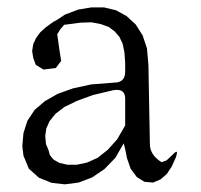

<svg xmlns="http://www.w3.org/2000/svg" viewBox="-20 -514 540 516"><path d="M309.6 -396.5 300.8 -415 288.1 -429.7 272.5 -441.4 251 -449.2 225.6 -454.1 196.3 -453.1 152.3 -447.3 141.6 -434.6 133.8 -421.9 140.6 -374 144.5 -350.6 129.9 -331.1 96.7 -327.1 76.2 -339.8 69.3 -358.4 66.4 -377 69.3 -395.5 77.1 -412.1 87.9 -426.8 101.6 -439.5 123 -455.1 133.8 -460.9 154.3 -474.6 190.4 -488.3 225.6 -494.1H259.8L292 -486.3L320.3 -470.7L344.7 -448.2L363.3 -418.9L375 -383.8L378.9 -338.9L382.8 -127Q382.8 -97.7 414.1 -78.1L427.7 -83L444.3 -98.6Q461.9 -117.2 452.1 -89.8L441.4 -66.4L428.7 -46.9L412.1 -32.2L391.6 -23.4L368.2 -25.4L347.7 -38.1L331.1 -60.5L321.3 -88.9L316.4 -113.3L312.5 -128.9L290 -89.8L260.7 -59.6L227.5 -37.1L191.4 -23.4L154.3 -18.6L119.1 -22.5L85 -36.1L57.6 -60.5L43 -95.7L40 -121.1L43 -156.2L53.7 -189.5L73.2 -218.8L100.6 -242.2L134.8 -261.7L175.8 -276.4L224.6 -287.1L287.1 -292Q316.4 -292 316.4 -321.3V-344.7L314.5 -373ZM284.2 -271.5 230.5 -258.8 187.5 -243.2 153.3 -226.6 128.9 -208 113.3 -188.5 104.5 -168.9 101.6 -149.4 103.5 -127 110.4 -110.4 114.3 -96.7 124 -85 139.6 -76.2 161.1 -71.3H186.5L213.9 -77.1L242.2 -89.8L269.5 -111.3L294.9 -139.6L316.4 -176.8V-249Q316.4 -277.3 284.2 -271.5Z"/></svg>

Font: B2 Hana
Style: Regular
Weight: 500
Version: 2020-08-05; (max)